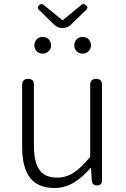

<svg xmlns="http://www.w3.org/2000/svg" viewBox="-20 -929 629 962"><path d="M432 -338V-143C372 -71 327 -39 266 -39C184 -39 150 -90 150 -200V-505C150 -524 140 -534 121 -534C102 -534 91 -524 91 -505V-193C91 -55 143 13 253 13C327 13 382 -28 434 -88H436L440 -24C441 -8 450 0 466 0C483 0 491 -8 491 -25V-267V-505C491 -524 481 -534 462 -534C443 -534 432 -524 432 -505ZM216 -840 254 -803C263 -794 277 -789 290 -789H296C310 -789 324 -794 334 -804L371 -840L411 -879C420 -887 420 -895 411 -903C403 -910 395 -911 387 -904L296 -829H291L198 -905C190 -911 183 -910 176 -903C168 -895 167 -887 175 -880ZM164 -732C157 -724 152 -714 152 -701C152 -679 170 -660 193 -660C217 -660 236 -679 236 -701C236 -714 231 -724 224 -732C216 -740 205 -744 193 -744C182 -744 171 -740 164 -732ZM364 -732C357 -724 352 -714 352 -701C352 -679 370 -660 394 -660C417 -660 436 -679 436 -701C436 -714 431 -724 424 -732C416 -740 406 -744 394 -744C382 -744 372 -740 364 -732Z"/></svg>

Font: GenSenRounded2 TW L
Style: Regular
Weight: 300
Version: Version 2.100;PS 2.1;hotconv 16.6.51;makeotf.lib2.5.65220 DE